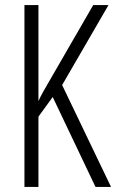

<svg xmlns="http://www.w3.org/2000/svg" viewBox="-20 -785 456 754"><path d="M416 -51 224 -451 406 -765H346L186 -488C158 -440 139 -407 131 -388V-765H76V-51H131V-327L187 -404L355 -51Z"/></svg>

Font: Noto Sans Tamil UI ExtraCondensed Light
Style: Regular
Weight: 300
Width: 2
Designer: Jelle Bosma - Monotype Design Team
Foundry: Monotype Imaging Inc.
Version: Version 2.004